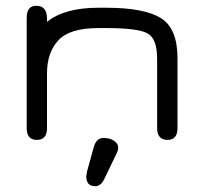

<svg xmlns="http://www.w3.org/2000/svg" viewBox="-20 -477 702 664"><path d="M342.8 137.7 381.8 56.6C386.4 47.5 388.7 40 388.7 34.2C388.7 25.1 384.9 17.7 377.4 12.2C370 6.7 362.8 3.3 356 2C349.1 0.7 343.4 0 338.9 0C321.9 0 310.5 10.1 304.7 30.3L281.2 115.2L278.3 132.8C278.3 155.6 288.7 167 309.6 167C323.2 167 334.3 157.2 342.8 137.7ZM319.3 -379.9H347.7C419.9 -379.9 467.3 -373.9 489.7 -361.8C512.2 -349.8 523.4 -320.3 523.4 -273.4V-34.2C523.4 -6.8 535.5 6.8 559.6 6.8C582.4 6.8 593.8 -6.8 593.8 -34.2V-276.4C593.8 -344.7 574.5 -390.8 536.1 -414.6C497.7 -438.3 434.9 -450.2 347.7 -450.2H319.3C241.9 -450.2 182.9 -433.9 142.6 -401.4V-412.1C142.6 -442.1 130.2 -457 105.5 -457C83.3 -457 72.3 -443 72.3 -415V-34.2C72.3 -6.8 84 6.8 107.4 6.8C130.9 6.8 142.6 -6.8 142.6 -34.2V-223.6C142.6 -271.2 155.6 -309.1 181.6 -337.4C207.7 -365.7 253.6 -379.9 319.3 -379.9Z"/></svg>

Font: Jura
Style: DemiBold
Weight: 600
Version: Version 2.5.1